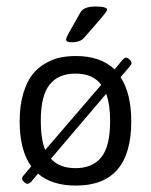

<svg xmlns="http://www.w3.org/2000/svg" viewBox="-20 -574 470 598"><path d="M202.9 -442.3Q185.9 -442.3 185.9 -450.7Q185.9 -455.8 193.2 -469.3Q200.6 -482.8 229.9 -534.3Q240.2 -553.7 276.7 -553.7Q313.5 -553.7 313.5 -543.8Q313.5 -537.5 272.3 -491.1Q254.1 -470.1 241.8 -456.2Q229.9 -442.3 202.9 -442.3ZM216.8 4Q141.5 4 98.3 -33.3L76.5 -7.1Q69.8 -1.6 65.8 -1.6Q61 -1.6 54.9 -7.1Q48.8 -12.7 48.8 -17Q48.8 -23 53.5 -27.7L77.3 -55.9Q41.2 -105.8 41.2 -195.8Q41.2 -244.9 52.3 -282.2Q63.4 -319.5 80.5 -341.3Q97.5 -363.1 121.5 -376.7Q145.5 -390.4 168.3 -395Q191 -399.5 216.8 -399.5Q293.3 -399.5 336.9 -357.9L361.9 -388Q368.2 -394.4 372.6 -394.4Q377.3 -394.4 383.5 -388.4Q389.6 -382.5 389.6 -378.1Q389.6 -373.8 384.9 -367.8L355.5 -333.7Q388.8 -283 388.8 -195.8Q388.8 4 216.8 4ZM120.9 -107 295.3 -309.9Q269.1 -344.8 215.2 -344.8Q162.1 -344.8 134.6 -310.5Q107 -276.3 107 -197.4Q107 -140.3 120.9 -107ZM215.2 -50.3Q268.3 -50.3 295.7 -84.4Q323 -118.5 323 -197.4Q323 -248.1 310.7 -281.8L138.7 -79.7Q164.5 -50.3 215.2 -50.3Z"/></svg>

Font: Jaldi
Style: Regular
Weight: 400
Designer: Pablo Cosgaya and Nicolas Silva
Foundry: Omnibus-Type
Version: Version 1.001;PS 001.001;hotconv 1.0.70;makeotf.lib2.5.58329